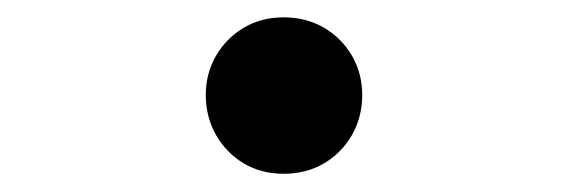

<svg xmlns="http://www.w3.org/2000/svg" viewBox="-20 -184 640 216"><path d="M211.5 -77Q211.5 -101.5 223 -121.2Q234.5 -141 254.2 -152.8Q274 -164.5 299 -164.5Q324.5 -164.5 344.5 -152.8Q364.5 -141 376 -121.2Q387.5 -101.5 387.5 -77Q387.5 -52.5 376 -32.2Q364.5 -12 344.5 -0.2Q324.5 11.5 299 11.5Q274 11.5 254.2 -0.2Q234.5 -12 223 -32.2Q211.5 -52.5 211.5 -77Z"/></svg>

Font: Fira Code Light
Style: Regular
Weight: 400
Monospace: yes
Version: Version 5.002